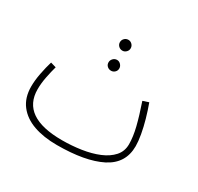

<svg xmlns="http://www.w3.org/2000/svg" viewBox="-136 -760 968 941"><g transform="rotate(30 347.5 -290.0)"><path d="M290 21Q215 21 158.5 1Q102 -19 70 -60.5Q38 -102 38 -165Q38 -200 46 -241Q54 -282 64 -315L95 -306Q87 -278 79.5 -240.5Q72 -203 72 -169Q72 -12 300 -12Q355 -12 408 -20Q461 -28 503 -45.5Q545 -63 570 -91Q595 -119 595 -159Q595 -201 582 -253.5Q569 -306 545 -376L578 -387Q592 -349 603.5 -308.5Q615 -268 621.5 -231Q628 -194 628 -167Q628 -69 539 -24Q450 21 290 21ZM337 -540Q324 -540 315 -549Q306 -558 306 -570Q306 -583 315 -592Q324 -601 337 -601Q349 -601 358 -592Q367 -583 367 -570Q367 -558 358 -549Q349 -540 337 -540ZM338 -427Q325 -427 316 -435.5Q307 -444 307 -457Q307 -469 316 -478.5Q325 -488 338 -488Q350 -488 359 -478.5Q368 -469 368 -457Q368 -444 359 -435.5Q350 -427 338 -427Z"/></g></svg>

Font: Noto Sans Arabic UI XCn XLt
Style: Regular
Weight: 200
Width: 2
Designer: Monotype Design Team, Nadine Chahine and Nizar Qandah
Foundry: Monotype Imaging Inc.
Version: Version 2.010; ttfautohint (v1.8.4.7-5d5b)